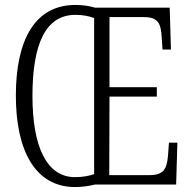

<svg xmlns="http://www.w3.org/2000/svg" viewBox="-20 -745 772 775"><path d="M283 10C310 10 340 6 363 0H691L696 -169H662L658 -115C653 -62 640 -38 582 -38H421L422 -355H613V-393H422V-676H560C618 -676 630 -652 633 -590L636 -545H670L665 -714H364C342 -721 312 -725 284 -725C123 -725 44 -587 44 -359C44 -137 122 10 283 10ZM283 -30C166 -30 111 -157 111 -358C111 -565 163 -685 284 -685C315 -685 340 -680 360 -672V-42C339 -35 314 -30 283 -30Z"/></svg>

Font: Noto Serif Armenian ExtraCondensed Light
Style: Regular
Weight: 300
Width: 2
Designer: Monotype Design Team
Foundry: Monotype Imaging Inc.
Version: Version 2.008